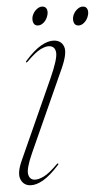

<svg xmlns="http://www.w3.org/2000/svg" viewBox="-20 -556 288 584"><path d="M85.5 -9.5Q97 -9.5 113 -19Q129 -28.5 152.5 -56.5Q155 -60 157 -58.5Q158.5 -57 156 -54Q132 -22 111 -7.2Q90 7.5 72 7.5Q51.5 7.5 42 -10.8Q32.5 -29 46 -67.5L133.5 -317.5Q154 -376.5 150.8 -396Q147.5 -415.5 129.5 -415.5Q118.5 -415.5 103 -406Q87.5 -396.5 64 -368.5Q61 -365 59.5 -366.5Q58 -368 60.5 -371Q84.5 -403.5 105.5 -418Q126.5 -432.5 144.5 -432.5Q166.5 -432.5 175.2 -414Q184 -395.5 168 -349L77.5 -90.5Q61 -43 65.5 -26.2Q70 -9.5 85.5 -9.5ZM94.5 -478.5Q85 -478.5 81 -487.2Q77 -496 79.5 -507.5Q82.5 -519 91 -527.5Q99.5 -536 109 -536Q119 -536 122.8 -527.5Q126.5 -519 123.5 -507.5Q121 -496 112.8 -487.2Q104.5 -478.5 94.5 -478.5ZM218 -478.5Q208.5 -478.5 204.5 -487.2Q200.5 -496 203 -507.5Q206 -519 214.5 -527.5Q223 -536 232.5 -536Q242.5 -536 246.2 -527.5Q250 -519 247 -507.5Q244.5 -496 236.2 -487.2Q228 -478.5 218 -478.5Z"/></svg>

Font: Fraunces 144pt S000 Thin
Style: Italic
Weight: 100
Italic angle: -16°
Version: Version 1.000; ttfautohint (v1.8.3)